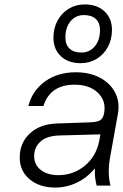

<svg xmlns="http://www.w3.org/2000/svg" viewBox="-20 -837 555 866"><path d="M485 -702Q485 -659 466.5 -625Q448 -591 416 -571.5Q384 -552 344 -552Q288 -552 254.5 -583.5Q221 -615 221 -667Q221 -710 239.5 -744Q258 -778 290 -797.5Q322 -817 362 -817Q418 -817 451.5 -785.5Q485 -754 485 -702ZM275 -668Q275 -635 294 -617.5Q313 -600 347 -600Q384 -600 407.5 -628Q431 -656 431 -701Q431 -734 412 -751.5Q393 -769 359 -769Q321 -769 298 -741Q275 -713 275 -668ZM476 -124Q470 -89 470.5 -60.5Q471 -32 478 0H416Q406 -36 408 -78Q375 -37 328 -14Q281 9 229 9Q158 9 113.5 -28.5Q69 -66 69 -126Q69 -192 114 -234.5Q159 -277 236 -280L381 -285Q415 -286 429 -293Q443 -300 448 -320L450 -329Q459 -383 421 -419Q383 -455 317 -455Q206 -455 176 -359H108Q126 -429 183.5 -470Q241 -511 322 -511Q385 -511 431 -486.5Q477 -462 499 -420Q521 -378 512 -325ZM134 -133Q134 -94 164 -70.5Q194 -47 243 -47Q311 -47 362 -89Q413 -131 427 -199L433 -231L247 -226Q190 -224 162 -198Q134 -172 134 -133Z"/></svg>

Font: Overused Grotesk Book
Style: Italic
Weight: 350
Italic angle: -10°
Version: Version 0.003